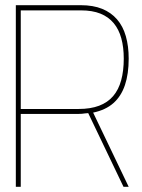

<svg xmlns="http://www.w3.org/2000/svg" viewBox="-20 -720 549 740"><path d="M291 -700H41V0H60V-281H284Q290 -281 296 -281.5Q302 -282 308 -283Q314 -284 320 -284L456 0H476L339 -286Q387 -296 417 -322.5Q447 -349 461.5 -392Q476 -435 476 -494Q476 -542 465 -580.5Q454 -619 431 -645.5Q408 -672 373.5 -686Q339 -700 291 -700ZM283 -300H60V-680H292Q336 -680 367 -667.5Q398 -655 418 -631Q438 -607 447.5 -572.5Q457 -538 457 -494Q457 -447 447 -410.5Q437 -374 416 -349.5Q395 -325 362 -312.5Q329 -300 283 -300Z"/></svg>

Font: Advent Pro Thin
Style: Regular
Weight: 250
Version: Version 3.000